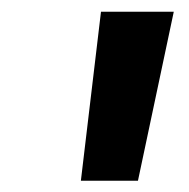

<svg xmlns="http://www.w3.org/2000/svg" viewBox="-20 -748 329 335"><path d="M121.1 -432.6 156.2 -727.5H283.2L220.7 -432.6Z"/></svg>

Font: Inter Tight SemiBold
Style: Italic
Weight: 600
Italic angle: -9.39999°
Designer: Rasmus Andersson
Foundry: rsms
Version: Version 3.004